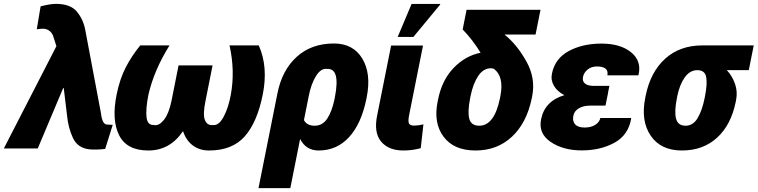

<svg xmlns="http://www.w3.org/2000/svg" viewBox="-65 -761 3883 984"><path d="M123.5 -610.8 143.1 -728.5Q192.9 -741.2 221.7 -741.2Q295.9 -741.2 329.1 -701.2Q362.3 -661.1 372.1 -606.9L452.6 -179.7Q459 -124.5 482.4 -122.8Q505.9 -121.1 512.7 -121.1L474.1 2Q431.2 7.8 394 4.4Q333 -2 308.8 -54Q284.7 -106 278.8 -167.5L261.7 -309.6H258.8L128.4 0H-45.4L224.1 -524.4L209.5 -569.8Q204.6 -589.8 189.7 -601.8Q174.8 -613.8 156.2 -613.8Q137.7 -613.8 123.5 -610.8Z M1005.9 10.3Q958.5 10.3 923.8 -15.1Q889.2 -40.5 873 -88.9Q805.7 10.3 695.3 10.3Q584.5 10.3 545.4 -68.1Q506.3 -146.5 532.7 -276.4Q548.8 -356.4 579.6 -416Q610.4 -475.6 653.8 -528.3H803.7Q724.6 -401.4 695.8 -276.4Q681.2 -203.1 686 -160.4Q690.9 -117.7 724.6 -120.6L727.1 -119.6Q751.5 -116.7 775.9 -147.7Q800.3 -178.7 814 -244.6L850.1 -425.8H1024.4L988.3 -244.6Q973.6 -173.3 985.4 -145.3Q997.1 -117.2 1025.4 -120.1H1028.3Q1057.6 -117.7 1081.8 -163.8Q1106 -210 1117.7 -274.4Q1140.6 -397.9 1111.3 -528.3H1261.2Q1310.1 -418.5 1281.7 -276.9Q1253.4 -134.8 1189.5 -62.3Q1125.5 10.3 1005.9 10.3Z M1649.4 -252.9 1651.4 -263.2Q1680.2 -412.1 1611.3 -407.7Q1580.6 -412.6 1554.9 -372.1Q1529.3 -331.5 1516.6 -265.6L1516.1 -265.1H1516.6L1492.7 -145.5Q1507.8 -116.7 1547.9 -116.7Q1587.9 -116.7 1612.1 -153.1Q1636.2 -189.5 1649.4 -252.9ZM1567.9 10.3Q1503.4 10.3 1473.1 -48.8L1422.9 203.1H1259.8L1356.9 -282.7Q1380.4 -401.4 1455.6 -469.7Q1530.8 -538.1 1646.5 -538.1Q1745.1 -538.1 1791.7 -460.9Q1838.4 -383.8 1814.5 -263.2L1812.5 -252.9Q1786.6 -126.5 1723.9 -58.1Q1661.1 10.3 1567.9 10.3Z M2105 -123.5 2091.3 -1.5Q2047.4 10.3 2002 10.3Q1925.8 10.3 1887.7 -36.1Q1849.6 -82.5 1868.2 -170.9L1939.5 -527.8H2103L2031.7 -170.9Q2025.4 -138.7 2031.2 -127.9Q2037.1 -117.2 2057.1 -117.2Q2077.1 -117.2 2105 -123.5ZM2044.4 -740.7H2190.4L2191.4 -738.3L2053.7 -571.8H1973.1Z M2391.1 -116.7Q2468.8 -116.7 2497.6 -258.8L2499.5 -269Q2519 -368.7 2466.3 -408.2Q2459.5 -411.1 2451.2 -411.1Q2412.1 -411.1 2385.7 -371.6Q2359.4 -332 2346.7 -269L2344.7 -258.8Q2330.6 -188 2340.1 -152.3Q2349.6 -116.7 2391.1 -116.7ZM2177.7 -239.3 2179.7 -249.5Q2199.7 -350.6 2259.8 -412.8Q2319.8 -475.1 2397.9 -490.7Q2356.9 -558.1 2306.2 -609.9L2326.2 -710.9H2705.1L2679.7 -584H2520.5Q2584.5 -532.7 2632.6 -446.5Q2680.7 -360.4 2662.6 -269L2660.6 -258.8Q2634.8 -131.3 2558.8 -60.5Q2482.9 10.3 2372.1 10.3Q2261.2 10.3 2208.5 -60.1Q2155.8 -130.4 2177.7 -239.3Z M3207.5 -377.9 3206.5 -375H3047.9Q3052.2 -398.9 3037.8 -409.7Q3023.4 -420.4 2994.6 -420.4Q2965.8 -420.4 2946.5 -404.5Q2927.2 -388.7 2922.9 -366.7Q2918.5 -344.7 2933.1 -332.8Q2947.8 -320.8 2978 -320.8H3058.1L3051.3 -287.1H3051.8L3038.1 -219.7H2958Q2925.8 -219.7 2901.9 -206.1Q2877.9 -192.4 2873 -166Q2868.2 -139.6 2882.8 -123.5Q2897.5 -107.4 2930.7 -107.4Q2963.9 -107.4 2985.6 -121.1Q3007.3 -134.8 3011.7 -156.2H3168.9L3169.9 -153.3Q3155.3 -68.4 3083.7 -29.3Q3012.2 9.8 2916.5 9.8Q2820.8 9.8 2757.1 -33.7Q2693.4 -77.1 2708 -149.4Q2726.6 -243.2 2827.6 -273.4Q2791.5 -291.5 2774.2 -320.8Q2756.8 -350.1 2763.7 -383.8Q2779.3 -461.4 2850.1 -499.5Q2920.9 -537.6 3017.6 -537.6Q3114.3 -537.6 3169.2 -493.2Q3224.1 -448.7 3207.5 -377.9Z M3546.4 -258.8 3548.3 -269Q3561 -333.5 3554 -367.4Q3546.9 -401.4 3508.8 -401.4Q3470.7 -401.4 3444.3 -364.3Q3418 -327.1 3406.2 -269L3404.3 -258.8Q3390.1 -188 3399.9 -152.3Q3409.7 -116.7 3448.2 -116.7Q3486.8 -116.7 3510 -155.3Q3533.2 -193.8 3546.4 -258.8ZM3241.7 -258.8 3243.7 -269Q3268.1 -391.1 3343.5 -459.7Q3418.9 -528.3 3534.7 -528.3Q3534.7 -527.8 3797.9 -528.3L3772.5 -401.4H3660.2Q3688.5 -370.6 3702.1 -330.8Q3715.8 -291 3707.5 -249L3705.6 -238.8Q3681.6 -120.6 3609.9 -55.2Q3538.1 10.3 3429.7 10.3Q3321.3 10.3 3269.8 -65.7Q3218.3 -141.6 3241.7 -258.8Z"/></svg>

Font: Roboto-BlackItalic
Style: Italic
Weight: 900
Italic angle: -12°
Designer: Google
Version: Version 1.100141; 2013